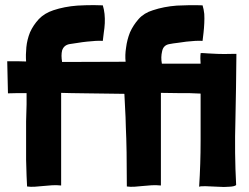

<svg xmlns="http://www.w3.org/2000/svg" viewBox="-20 -744 994 765"><path d="M227.5 -543Q234.4 -564.5 257.8 -568.4Q273.4 -571.3 290 -573.2Q307.6 -576.2 326.2 -578.1Q343.8 -580.1 361.3 -581.1Q377.9 -582 389.6 -581.1Q391.6 -595.7 393.6 -614.3Q396.5 -631.8 397.5 -651.4Q398.4 -669.9 396.5 -688.5Q394.5 -707 389.6 -722.7Q372.1 -723.6 353.5 -723.6Q321.3 -723.6 288.1 -721.7Q236.3 -717.8 192.4 -703.1Q157.2 -691.4 134.8 -668Q112.3 -643.6 99.6 -615.2Q87.9 -585.9 85 -555.7Q82 -525.4 84 -499Q67.4 -500 48.8 -500Q31.2 -500 8.8 -500Q9.8 -457 11.7 -372.1Q33.2 -373 50.8 -373Q69.3 -373 85.9 -373Q85.9 -358.4 85.9 -328.1Q85 -297.9 84 -260.7Q84 -223.6 84 -183.6Q84 -143.6 84 -107.4Q85 -71.3 85.9 -43Q86.9 -13.7 87.9 -1Q101.6 1 118.2 0Q134.8 -1 152.3 -2.9Q169.9 -4.9 188.5 -5.9Q207 -6.8 223.6 -4.9Q223.6 -127.9 223.6 -374Q236.3 -374 263.7 -373Q291 -373 326.2 -372.1Q362.3 -372.1 401.4 -371.1Q441.4 -371.1 475.6 -370.1Q476.6 -342.8 478.5 -311.5Q480.5 -280.3 481.4 -237.3Q483.4 -195.3 484.4 -137.7Q485.4 -80.1 485.4 -1Q499 1 515.6 0Q532.2 -1 548.8 -2.9Q567.4 -4.9 585 -5.9Q602.5 -6.8 621.1 -4.9Q621.1 -127.9 621.1 -374Q653.3 -373 690.4 -373Q727.5 -374 779.3 -371.1Q779.3 -277.3 779.3 -183.6Q779.3 -90.8 773.4 0Q780.3 -2.9 801.8 -2Q824.2 -1 847.7 0Q860.4 1 872.1 1Q883.8 1 893.6 0Q915 -1 920.9 -6.8Q914.1 -133.8 918 -265.6Q920.9 -398.4 921.9 -525.4Q921.9 -526.4 921.9 -529.3Q918 -529.3 904.3 -529.3Q871.1 -528.3 846.7 -529.3Q822.3 -530.3 808.6 -531.2Q803.7 -531.2 793.9 -532.2Q783.2 -533.2 779.3 -532.2Q779.3 -531.2 779.3 -531.2Q778.3 -523.4 778.3 -510.7Q779.3 -498 779.3 -490.2Q727.5 -490.2 625 -490.2Q620.1 -515.6 626 -540Q630.9 -564.5 655.3 -568.4Q669.9 -571.3 687.5 -573.2Q705.1 -576.2 722.7 -578.1Q741.2 -580.1 757.8 -581.1Q775.4 -582 787.1 -581.1Q789.1 -595.7 791 -614.3Q793 -631.8 793.9 -651.4Q794.9 -669.9 793.9 -688.5Q792 -707 787.1 -722.7Q737.3 -724.6 684.6 -721.7Q632.8 -717.8 588.9 -703.1Q553.7 -692.4 532.2 -668Q510.7 -643.6 498 -615.2Q486.3 -585.9 482.4 -554.7Q477.5 -524.4 480.5 -498Q396.5 -498 227.5 -497.1Q222.7 -523.4 227.5 -543Z"/></svg>

Font: Londrina Solid
Style: NNS
Weight: 400
Designer: Marcelo Magalhaes
Version: Version 1.002